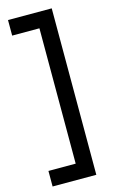

<svg xmlns="http://www.w3.org/2000/svg" viewBox="-137 -782 606 1014"><g transform="rotate(-15 166.5 -275.0)"><path d="M18 180V95H167V-645H18V-730H257V180Z"/></g></svg>

Font: MuseoModerno Thin
Style: Regular
Weight: 400
Version: Version 1.003